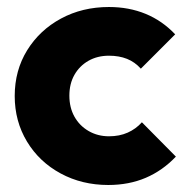

<svg xmlns="http://www.w3.org/2000/svg" viewBox="-20 -517 536 548"><path d="M289 11Q214 11 153 -22Q92 -55 57 -113Q22 -171 22 -243Q22 -316 57.5 -373.5Q93 -431 154 -464Q215 -497 291 -497Q348 -497 395.5 -477.5Q443 -458 480 -419L382 -321Q365 -340 342.5 -349Q320 -358 291 -358Q258 -358 232.5 -343.5Q207 -329 192.5 -303.5Q178 -278 178 -244Q178 -210 192.5 -184Q207 -158 233 -143Q259 -128 291 -128Q321 -128 344.5 -138.5Q368 -149 385 -168L482 -70Q444 -30 396 -9.5Q348 11 289 11Z"/></svg>

Font: Outfit
Style: Bold
Weight: 700
Designer: Rodrigo Fuenzalida
Foundry: fragTYPE
Version: Version 1.100;gftools[0.9.27]